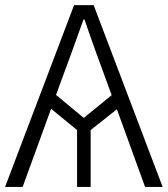

<svg xmlns="http://www.w3.org/2000/svg" viewBox="-22 -738 662 758"><path d="M199.2 -363.3 308.6 -272.5 418.9 -362.3 356.4 -533.2Q338.9 -581.1 311.5 -661.1H307.6Q297.9 -632.8 261.7 -533.2ZM-2 0 270.5 -717.8H347.7L620.1 0H550.8L439.5 -306.6L335.9 -224.6V0H282.2V-224.6L179.7 -308.6L67.4 0Z"/></svg>

Font: Gothic A1 Light
Style: Regular
Weight: 300
Version: Version 2.50